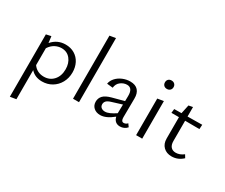

<svg xmlns="http://www.w3.org/2000/svg" viewBox="-154 -1142 2173 1858"><g transform="rotate(30 933.0 -213.5)"><path d="M145 -47V278L78 289V-408L133 -420L142 -348Q203 -419 295 -419Q352 -419 395.5 -393Q439 -367 462.5 -321Q486 -275 486 -217Q486 -154 458 -103Q430 -52 381 -23Q332 6 272 6Q192 6 145 -47ZM264 -43Q330 -43 371.5 -89Q413 -135 413 -210Q413 -279 376.5 -324Q340 -369 278 -369Q241 -369 206 -350.5Q171 -332 145 -292V-103Q166 -73 196.5 -58Q227 -43 264 -43Z M617 -705 684 -716V0H617Z M1066 -59Q987 6 922 6Q877 6 849 -19.5Q821 -45 821 -86Q821 -125 846.5 -152.5Q872 -180 934 -197L1065 -232L1066 -290Q1067 -379 1004 -379Q967 -379 934 -354.5Q901 -330 896 -284L830 -291Q836 -328 863.5 -358Q891 -388 931.5 -405Q972 -422 1015 -422Q1074 -422 1103 -389.5Q1132 -357 1131 -298L1129 -88Q1129 -42 1158 -42Q1169 -42 1180 -47Q1191 -52 1199 -62L1222 -30Q1208 -13 1187.5 -3.5Q1167 6 1143 6Q1113 6 1093 -10.5Q1073 -27 1066 -59ZM946 -46Q969 -46 997.5 -58.5Q1026 -71 1062 -95V-101L1064 -193L951 -158Q915 -147 901.5 -131.5Q888 -116 888 -96Q888 -72 904.5 -59Q921 -46 946 -46Z M1322 -409 1390 -420V0H1322ZM1356 -630Q1377 -630 1390.5 -617Q1404 -604 1404 -583Q1404 -562 1390.5 -549Q1377 -536 1356 -536Q1334 -536 1321 -549Q1308 -562 1308 -583Q1308 -604 1321 -617Q1334 -630 1356 -630Z M1594 -120V-358H1510L1515 -403L1596 -404L1617 -502L1663 -511V-405L1826 -407L1823 -357L1663 -358V-131Q1663 -89 1682.5 -66.5Q1702 -44 1738 -44Q1783 -44 1825 -77L1845 -44Q1791 7 1720 7Q1664 7 1629 -27Q1594 -61 1594 -120Z"/></g></svg>

Font: QiushuiShotai Bright
Style: Regular
Weight: 400
Designer: Christian Thalmann (Catharsis Fonts)
Version: Version 1.250;